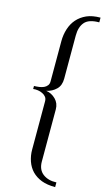

<svg xmlns="http://www.w3.org/2000/svg" viewBox="-158 -910 656 1174"><g transform="rotate(15 170.5 -323.5)"><path d="M323.2 183.1Q271 185.5 237.3 159.7Q204.1 134.3 204.1 83V-247.1Q204.1 -285.6 178.7 -311Q152.8 -336.9 118.2 -341.8Q154.8 -349.6 180.2 -374.5Q205.1 -398.4 205.1 -441.9V-714.8Q205.1 -768.6 230.5 -798.8Q256.3 -830.1 323.2 -830.1V-859.9Q272 -859.9 236.3 -844.2Q200.2 -828.1 175.8 -800.3Q152.3 -773.4 140.6 -736.3Q128.9 -699.7 128.9 -659.2V-404.8Q128.9 -388.2 121.1 -378.4Q112.3 -367.2 100.1 -361.8Q85.9 -355.5 70.3 -353.5Q51.8 -351.1 38.1 -351.1V-332Q51.3 -334 68.8 -331.5Q83.5 -329.6 98.1 -322.3Q111.3 -315.9 119.6 -305.2Q127.9 -294.9 127.9 -277.8V27.8Q127.9 65.9 140.1 101.1Q152.3 135.7 175.8 160.2Q200.7 185.5 236.3 199.2Q272.5 212.9 323.2 212.9Z"/></g></svg>

Font: SimahzazaarabicW05-Light
Style: Regular
Weight: 300
Designer: Ahmed zaza
Foundry: Ahmed zaza
Version: Version 1.001